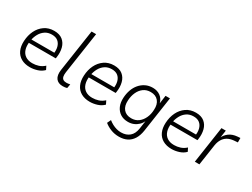

<svg xmlns="http://www.w3.org/2000/svg" viewBox="-65 -1393 2961 2259"><g transform="rotate(30 1415.0 -263.5)"><path d="M266 8Q197 8 147.5 -20Q98 -48 74 -100.5Q50 -153 54 -226Q58 -304 88.5 -367Q119 -430 174 -468.5Q229 -507 305 -507Q377 -507 420 -472.5Q463 -438 478 -380Q493 -322 483 -254L480 -235H97L105 -284H451L430 -267Q439 -321 427.5 -363.5Q416 -406 385.5 -430.5Q355 -455 303 -455Q250 -455 211.5 -429Q173 -403 150 -361Q127 -319 119 -272L116 -252Q107 -190 122 -143.5Q137 -97 174.5 -72Q212 -47 268 -47Q311 -47 351.5 -60Q392 -73 427 -105L450 -59Q416 -24 365.5 -8Q315 8 266 8Z M713 8Q650 8 620.5 -32Q591 -72 602 -149L687 -719H749L665 -153Q660 -117 665 -94Q670 -71 686.5 -60Q703 -49 730 -49Q742 -49 754.5 -50.5Q767 -52 781 -55L771 0Q759 4 744 6Q729 8 713 8Z M1080 8Q1011 8 961.5 -20Q912 -48 888 -100.5Q864 -153 868 -226Q872 -304 902.5 -367Q933 -430 988 -468.5Q1043 -507 1119 -507Q1191 -507 1234 -472.5Q1277 -438 1292 -380Q1307 -322 1297 -254L1294 -235H911L919 -284H1265L1244 -267Q1253 -321 1241.5 -363.5Q1230 -406 1199.5 -430.5Q1169 -455 1117 -455Q1064 -455 1025.5 -429Q987 -403 964 -361Q941 -319 933 -272L930 -252Q921 -190 936 -143.5Q951 -97 988.5 -72Q1026 -47 1082 -47Q1125 -47 1165.5 -60Q1206 -73 1241 -105L1264 -59Q1230 -24 1179.5 -8Q1129 8 1080 8Z M1582 192Q1522 192 1470.5 171.5Q1419 151 1382 120L1406 69Q1432 90 1459.5 104.5Q1487 119 1517 127.5Q1547 136 1579 136Q1648 136 1692.5 98.5Q1737 61 1748 -15L1765 -130L1768 -129Q1751 -92 1724 -66Q1697 -40 1662.5 -26Q1628 -12 1587 -12Q1527 -12 1484 -39.5Q1441 -67 1419 -116.5Q1397 -166 1401 -233Q1404 -289 1421.5 -339Q1439 -389 1471 -426.5Q1503 -464 1546.5 -485.5Q1590 -507 1645 -507Q1704 -507 1747.5 -475.5Q1791 -444 1806 -382H1803L1819 -499H1879L1808 -19Q1797 51 1767.5 98Q1738 145 1691.5 168.5Q1645 192 1582 192ZM1600 -68Q1656 -68 1696 -98Q1736 -128 1759 -178Q1782 -228 1784 -289Q1789 -364 1752.5 -407.5Q1716 -451 1647 -451Q1591 -451 1551 -421.5Q1511 -392 1488.5 -342Q1466 -292 1463 -232Q1458 -155 1494.5 -111.5Q1531 -68 1600 -68Z M2191 8Q2122 8 2072.5 -20Q2023 -48 1999 -100.5Q1975 -153 1979 -226Q1983 -304 2013.5 -367Q2044 -430 2099 -468.5Q2154 -507 2230 -507Q2302 -507 2345 -472.5Q2388 -438 2403 -380Q2418 -322 2408 -254L2405 -235H2022L2030 -284H2376L2355 -267Q2364 -321 2352.5 -363.5Q2341 -406 2310.5 -430.5Q2280 -455 2228 -455Q2175 -455 2136.5 -429Q2098 -403 2075 -361Q2052 -319 2044 -272L2041 -252Q2032 -190 2047 -143.5Q2062 -97 2099.5 -72Q2137 -47 2193 -47Q2236 -47 2276.5 -60Q2317 -73 2352 -105L2375 -59Q2341 -24 2290.5 -8Q2240 8 2191 8Z M2505 0 2579 -499H2638L2621 -384H2616Q2637 -436 2681.5 -469Q2726 -502 2791 -507L2830 -510V-450L2779 -446Q2726 -441 2691 -419.5Q2656 -398 2636 -363Q2616 -328 2609 -283L2567 0Z"/></g></svg>

Font: Nunitoga
Style: Light Italic
Weight: 300
Italic angle: -9°
Designer: Vernon Adams
Foundry: Vernon Adams
Version: Version 1.0